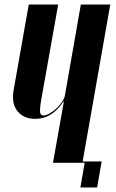

<svg xmlns="http://www.w3.org/2000/svg" viewBox="-20 -719 511 848"><path d="M260 -270Q232 -229 201.5 -211.5Q171 -194 136 -194Q86 -194 58 -227Q30 -260 40 -320L107 -699H237L161 -272Q155 -234 157.5 -221.5Q160 -209 172 -209Q184 -209 199.5 -218Q215 -227 229.5 -240.5Q244 -254 254.5 -269.5Q265 -285 267 -299L337 -699H467L344 0H214L262 -270ZM331 -6H429L409 109H335L354 0H330Z"/></svg>

Font: Moniqa Black Ita Display
Style: Italic
Weight: 900
Italic angle: -10°
Designer: Rajesh Rajput
Foundry: Rajesh Rajput
Version: Version 1.000